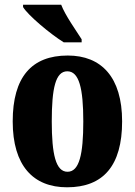

<svg xmlns="http://www.w3.org/2000/svg" viewBox="-20 -786 573 816"><path d="M251 -606H327V-619C303 -657 257 -721 240 -766H78V-756C99 -721 193 -642 251 -606ZM265 10C419 10 499 -82 499 -270C499 -458 411 -550 268 -550C114 -550 34 -458 34 -270C34 -82 121 10 265 10ZM267 -56C217 -56 200 -130 200 -270C200 -411 216 -483 266 -483C316 -483 334 -411 334 -270C334 -130 317 -56 267 -56Z"/></svg>

Font: Noto Serif Georgian ExtraCondensed Black
Style: Regular
Weight: 900
Width: 2
Designer: Monotype Design Team, Akaki Razmadze
Foundry: Google LLC
Version: Version 2.003